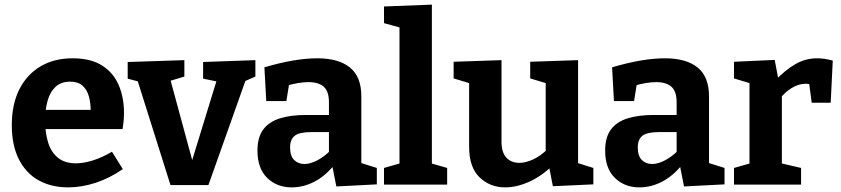

<svg xmlns="http://www.w3.org/2000/svg" viewBox="-20 -798 3634 830"><path d="M275 12Q202 12 147 -18.5Q92 -49 61.5 -109.5Q31 -170 31 -257Q31 -347 63.5 -411.5Q96 -476 155 -511Q214 -546 294 -546Q372 -546 421 -515Q470 -484 493 -430.5Q516 -377 516 -310Q516 -293 514.5 -276Q513 -259 510 -240H144V-323H390L372 -310Q373 -350 364.5 -380.5Q356 -411 336.5 -428Q317 -445 283 -445Q244 -445 220 -422.5Q196 -400 185.5 -362Q175 -324 175 -277Q175 -224 188 -182Q201 -140 230.5 -116Q260 -92 308 -92Q342 -92 381.5 -104.5Q421 -117 464 -142L511 -67Q453 -27 392.5 -7.5Q332 12 275 12Z M858 -530 1084 -538V-467L1027 -442L1046 -463L881 2H717L572 -458L592 -442L532 -458V-530L777 -538V-467L704 -445L714 -463L816 -87H805L918 -455L926 -444L858 -458Z M1542 -71 1523 -99 1609 -72V-1L1434 8L1415 -88L1425 -85Q1385 -36 1338 -12Q1291 12 1241 12Q1177 12 1135 -29Q1093 -70 1093 -147Q1093 -204 1117.5 -237.5Q1142 -271 1189 -286Q1236 -301 1303 -301H1412L1402 -290V-356Q1402 -403 1379.5 -423Q1357 -443 1314 -443Q1293 -443 1269 -439Q1245 -435 1217 -427L1231 -442L1218 -361H1131L1123 -507Q1191 -527 1247.5 -536.5Q1304 -546 1351 -546Q1444 -546 1493 -506Q1542 -466 1542 -382ZM1234 -161Q1234 -124 1251.5 -106.5Q1269 -89 1296 -89Q1321 -89 1351 -104.5Q1381 -120 1408 -147L1402 -123V-237L1412 -227H1326Q1274 -227 1254 -211Q1234 -195 1234 -161Z M1847 -82 1836 -94 1913 -72V0H1640V-72L1717 -94L1707 -82V-687L1716 -677L1640 -698V-770L1847 -778Z M2164 12Q2098 12 2053 -31.5Q2008 -75 2008 -163V-455L2021 -435L1941 -459V-531L2148 -538V-186Q2148 -139 2169 -116.5Q2190 -94 2225 -94Q2252 -94 2284 -108.5Q2316 -123 2348 -154L2339 -129V-458L2352 -435L2272 -459V-531L2479 -538V-74L2462 -98L2545 -72V-1L2370 7L2351 -91L2370 -84Q2321 -36 2267 -12Q2213 12 2164 12Z M3045 -71 3026 -99 3112 -72V-1L2937 8L2918 -88L2928 -85Q2888 -36 2841 -12Q2794 12 2744 12Q2680 12 2638 -29Q2596 -70 2596 -147Q2596 -204 2620.5 -237.5Q2645 -271 2692 -286Q2739 -301 2806 -301H2915L2905 -290V-356Q2905 -403 2882.5 -423Q2860 -443 2817 -443Q2796 -443 2772 -439Q2748 -435 2720 -427L2734 -442L2721 -361H2634L2626 -507Q2694 -527 2750.5 -536.5Q2807 -546 2854 -546Q2947 -546 2996 -506Q3045 -466 3045 -382ZM2737 -161Q2737 -124 2754.5 -106.5Q2772 -89 2799 -89Q2824 -89 2854 -104.5Q2884 -120 2911 -147L2905 -123V-237L2915 -227H2829Q2777 -227 2757 -211Q2737 -195 2737 -161Z M3153 0V-72L3234 -95L3220 -74V-458L3236 -434L3153 -459V-531L3329 -539L3347 -444L3329 -448Q3374 -495 3418 -520.5Q3462 -546 3512 -546Q3544 -546 3580 -536L3571 -354H3489L3475 -459L3488 -432Q3482 -434 3475.5 -435Q3469 -436 3463 -436Q3432 -436 3401.5 -417Q3371 -398 3349 -368L3360 -406V-74L3344 -95L3443 -72V0Z"/></svg>

Font: Bitter Thin
Style: Bold
Weight: 700
Version: Version 3.021